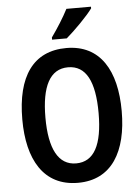

<svg xmlns="http://www.w3.org/2000/svg" viewBox="-62 -985 763 1043"><g transform="rotate(-5 320.0 -463.5)"><path d="M474 -928V-937H340C317 -892 283 -838 248 -789V-777H328C374 -816 446 -889 474 -928ZM591 -358C591 -578 506 -725 321 -725C140 -725 49 -594 49 -359C49 -141 133 10 321 10C506 10 591 -138 591 -358ZM175 -358C175 -528 222 -620 321 -620C419 -620 465 -530 465 -358C465 -185 418 -96 320 -96C223 -96 175 -188 175 -358Z"/></g></svg>

Font: Noto Sans Ethiopic Cond SemBd
Style: Regular
Weight: 600
Width: 3
Designer: Monotype Design Team
Foundry: Monotype Imaging Inc.
Version: Version 2.102